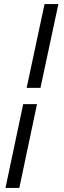

<svg xmlns="http://www.w3.org/2000/svg" viewBox="-20 -720 314 944"><path d="M179 -288H111L199 -700H267ZM7 204 94 -208H162L75 204Z"/></svg>

Font: Red Hat Display VF
Style: Italic
Weight: 300
Italic angle: -12°
Designer: Pentagram, MCKL
Foundry: Pentagram, MCKL
Version: Version 1.023